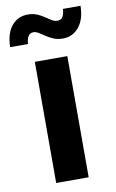

<svg xmlns="http://www.w3.org/2000/svg" viewBox="-120 -805 513 852"><g transform="rotate(-10 136.0 -379.0)"><path d="M62.4 0V-545.9H208.8V0ZM204 -626.1Q180.7 -626.1 162.3 -633.6Q143.9 -641.2 129.3 -651.2Q114.7 -661.3 102.3 -668.8Q89.9 -676.4 78.2 -676.4Q63.2 -676.4 55.2 -663.2Q47.3 -650.1 46.3 -629.1H-34.2Q-32.8 -691 -5.2 -724.5Q22.4 -758.1 67.6 -758.1Q91.1 -758.1 109 -750.5Q127 -743 141.3 -733.1Q155.6 -723.2 168 -715.7Q180.4 -708.1 192.9 -708.1Q209.6 -708.1 217.1 -720.2Q224.6 -732.2 226 -755.6H305.3Q304.1 -693.9 275.8 -660Q247.5 -626.1 204 -626.1Z"/></g></svg>

Font: Atlassian Sans
Style: Regular
Weight: 400
Designer: Rasmus Andersson
Foundry: Modifications by Atlassian Pty Ltd, manufactured by rsms
Version: Version 4.001;git-9221beed3